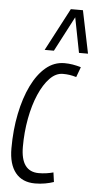

<svg xmlns="http://www.w3.org/2000/svg" viewBox="-56 -824 437 869"><g transform="rotate(5 162.5 -390.0)"><path d="M137 10Q79 10 48 -28.5Q17 -67 17 -139Q17 -223 32 -296.5Q47 -370 74 -425.5Q101 -481 138.5 -512.5Q176 -544 223 -544Q260 -544 298 -532L281 -486Q264 -491 250 -493Q236 -495 220 -495Q188 -495 160.5 -466.5Q133 -438 112 -389.5Q91 -341 79.5 -279Q68 -217 68 -151Q68 -38 150 -38Q167 -38 184.5 -40.5Q202 -43 216 -47L222 -4Q205 2 183 6Q161 10 137 10ZM128 -596 230 -790H285L325 -596H284L253 -755L170 -596Z"/></g></svg>

Font: Georama Condensed Light
Style: Italic
Weight: 300
Width: 3
Italic angle: -9°
Designer: Jean-Baptiste Levee
Foundry: Production Type
Version: Version 1.000